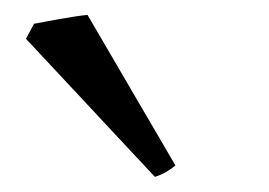

<svg xmlns="http://www.w3.org/2000/svg" viewBox="-20 -747 359 256"><path d="M213.9 -526.4Q209.5 -522.5 202.1 -518.1Q194.8 -513.7 186.5 -511.2L14.6 -695.3L25.4 -715.3Q30.3 -716.3 39.8 -718Q49.3 -719.7 59.8 -721.7Q70.3 -723.6 80.6 -725.1Q90.8 -726.6 96.7 -727.1Z"/></svg>

Font: Gentium Plus APac
Style: Regular
Weight: 400
Designer: J. Victor Gaultney, Annie Olsen, Iska Routamaa, Becca Hirsbrunner
Foundry: SIL International
Version: Version 5.000